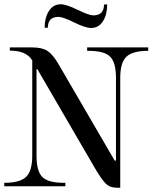

<svg xmlns="http://www.w3.org/2000/svg" viewBox="-26 -872 735 899"><path d="M537 -507V7H521Q488 7 467.5 -14Q447 -35 413 -94L149 -548H145V-143Q145 -70 172.5 -43Q200 -16 273 -16H280V0H-6V-16Q67 -16 96 -43.5Q125 -71 125 -143V-589Q98 -635 20 -635V-650H124Q172 -650 196.5 -633.5Q221 -617 246 -575L511 -120H517V-507Q517 -580 489.5 -607Q462 -634 389 -634H382V-650H668V-634Q595 -634 566 -606.5Q537 -579 537 -507ZM259 -852Q284 -852 337.5 -826Q391 -800 411 -800Q461 -800 461 -851H476Q476 -804 456 -772.5Q436 -741 400 -741Q374 -741 321 -767Q268 -793 248 -793Q198 -793 198 -742H183Q183 -789 203 -820.5Q223 -852 259 -852Z"/></svg>

Font: Elsie Swash Caps
Style: Regular
Weight: 400
Designer: Alejandro Inler
Foundry: Alejandro Inler
Version: 1.001